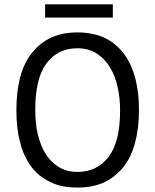

<svg xmlns="http://www.w3.org/2000/svg" viewBox="-20 -843 708 875"><path d="M71.3 -196.3Q79.1 -164.1 91.8 -135.7Q104.5 -108.4 121.1 -85Q138.7 -61.5 160.2 -43.9Q182.6 -26.4 209 -13.7Q235.4 0 266.6 5.9Q296.9 11.7 333 11.7Q400.4 11.7 452.1 -10.7Q502.9 -34.2 540 -79.1Q577.1 -124 594.7 -190.4Q613.3 -255.9 613.3 -341.8Q613.3 -380.9 609.4 -418Q604.5 -454.1 596.7 -486.3Q587.9 -518.6 575.2 -545.9Q562.5 -574.2 544.9 -597.7Q527.3 -621.1 505.9 -638.7Q484.4 -657.2 458 -669.9Q431.6 -682.6 400.4 -688.5Q369.1 -695.3 333 -695.3Q265.6 -695.3 213.9 -671.9Q163.1 -648.4 127 -603.5Q89.8 -558.6 72.3 -492.2Q54.7 -426.8 54.7 -341.8Q54.7 -301.8 58.6 -264.6Q62.5 -228.5 71.3 -196.3ZM191.4 -553.7Q216.8 -587.9 252 -605.5Q287.1 -623 333 -623Q357.4 -623 379.9 -617.2Q401.4 -611.3 419.9 -599.6Q438.5 -587.9 453.1 -572.3Q468.8 -556.6 480.5 -537.1Q492.2 -518.6 501 -496.1Q509.8 -473.6 515.6 -448.2Q521.5 -422.9 524.4 -395.5Q527.3 -369.1 527.3 -340.8Q527.3 -269.5 514.6 -215.8Q501 -163.1 475.6 -128.9Q449.2 -94.7 414.1 -77.1Q378.9 -59.6 333 -59.6Q308.6 -59.6 286.1 -65.4Q264.6 -71.3 246.1 -83Q227.5 -94.7 212.9 -109.4Q198.2 -125 186.5 -143.6Q174.8 -163.1 166 -186.5Q157.2 -209 151.4 -234.4Q145.5 -258.8 143.6 -286.1Q140.6 -313.5 140.6 -341.8Q140.6 -414.1 153.3 -466.8Q166 -519.5 191.4 -553.7ZM185.5 -762.7Q262.7 -762.7 494.1 -762.7Q494.1 -777.3 494.1 -823.2Q417 -823.2 185.5 -823.2Q185.5 -808.6 185.5 -762.7Z"/></svg>

Font: Aptus Gothic JP
Style: Medium
Weight: 400
Designer: Fuminori Ogawa / Motoya
Version: Version 1